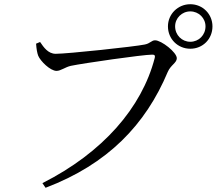

<svg xmlns="http://www.w3.org/2000/svg" viewBox="-20 -846 1040 910"><path d="M776 -721C776 -661 823 -615 882 -615C941 -615 987 -661 987 -721C987 -779 941 -826 882 -826C823 -826 776 -779 776 -721ZM810 -721C810 -760 842 -792 882 -792C922 -792 954 -760 954 -721C954 -680 922 -648 882 -648C842 -648 810 -680 810 -721ZM244 -591C208 -591 187 -622 170 -647L151 -639C153 -612 156 -596 161 -582C171 -557 218 -510 248 -510C268 -510 289 -528 316 -534C373 -546 657 -587 701 -587C711 -587 717 -585 713 -570C652 -336 468 -123 181 22L196 44C491 -68 670 -255 775 -505C789 -538 818 -548 818 -570C818 -598 745 -655 715 -655C698 -655 692 -640 666 -635C618 -625 300 -591 244 -591Z"/></svg>

Font: Harano Aji Mincho CN
Style: Regular
Weight: 400
Foundry: Masamichi Hosoda
Version: HaranoAjiMinchoCN-Regular version 20230610;ttx 4.39.4